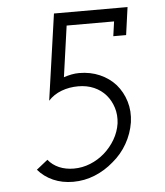

<svg xmlns="http://www.w3.org/2000/svg" viewBox="-49 -694 642 746"><g transform="rotate(-5 271.5 -321.0)"><path d="M476 -650H189L141 -314Q162 -337 192.5 -348.5Q223 -360 258 -360Q292 -360 319.5 -348Q347 -336 366 -314Q384 -293 393 -264.5Q402 -236 398 -203Q393 -170 376 -141Q359 -112 334 -90Q309 -68 278 -55.5Q247 -43 214 -43Q182 -43 156.5 -54Q131 -65 114 -86L70 -51Q94 -23 129 -7.5Q164 8 207 8Q251 8 291.5 -8.5Q332 -25 365 -54Q399 -82 421 -120.5Q443 -159 450 -203Q456 -246 444.5 -284Q433 -322 408 -351Q383 -379 346.5 -395Q310 -411 266 -411Q251 -411 236 -408Q221 -405 206 -400L234 -599H419L411 -542H461Z"/></g></svg>

Font: Josefin Slab Medium
Style: Italic
Weight: 500
Italic angle: -12°
Version: Version 2.000